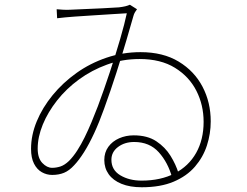

<svg xmlns="http://www.w3.org/2000/svg" viewBox="-20 -763 1040 810"><path d="M219 -724Q229 -723 246 -722Q263 -721 277 -722Q296 -723 333.5 -724.5Q371 -726 412 -728Q453 -730 482 -732Q498 -734 508.5 -736.5Q519 -739 528 -743L558 -724Q554 -719 549.5 -711.5Q545 -704 543 -696Q532 -657 513.5 -594Q495 -531 471 -456Q447 -381 419 -304Q399 -248 377.5 -201.5Q356 -155 334.5 -121Q313 -87 293 -66Q272 -43 250 -34Q228 -25 200 -25Q177 -25 156.5 -36.5Q136 -48 123.5 -72.5Q111 -97 111 -135Q111 -193 135 -251Q159 -309 202 -361.5Q245 -414 302.5 -455Q360 -496 429 -519.5Q498 -543 573 -543Q668 -543 734 -503Q800 -463 834.5 -397Q869 -331 869 -251Q869 -199 853 -149.5Q837 -100 802.5 -60Q768 -20 712.5 3.5Q657 27 578 27Q528 27 492.5 12.5Q457 -2 438.5 -28Q420 -54 420 -88Q420 -120 437 -143.5Q454 -167 482.5 -179.5Q511 -192 544 -192Q602 -192 639.5 -167Q677 -142 699.5 -105.5Q722 -69 733 -33L706 -14Q689 -77 650 -120.5Q611 -164 546 -164Q506 -164 478 -143Q450 -122 450 -89Q450 -46 487.5 -23.5Q525 -1 577 -1Q658 -1 717 -31.5Q776 -62 807.5 -118Q839 -174 839 -249Q839 -320 808.5 -380Q778 -440 718 -477Q658 -514 569 -514Q496 -514 431.5 -490.5Q367 -467 313.5 -428Q260 -389 221 -339.5Q182 -290 160.5 -237.5Q139 -185 139 -136Q139 -96 158.5 -75.5Q178 -55 200 -55Q217 -55 234.5 -60.5Q252 -66 271 -84Q289 -102 305.5 -127.5Q322 -153 337 -183.5Q352 -214 366 -247.5Q380 -281 393 -315Q419 -385 443.5 -459Q468 -533 487 -598.5Q506 -664 515 -707Q493 -706 457 -703.5Q421 -701 378.5 -698.5Q336 -696 295 -693Q254 -690 221 -686Z"/></svg>

Font: Shanggu Sans SC VF
Style: Regular
Weight: 250
Designer: GuiWonder
Version: Version 1.021